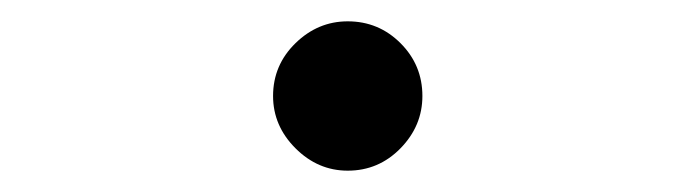

<svg xmlns="http://www.w3.org/2000/svg" viewBox="-20 -440 652 180"><path d="M306 -280Q278 -280 257 -301Q236 -322 236 -350Q236 -379 257 -399.5Q278 -420 306 -420Q335 -420 355.5 -399.5Q376 -379 376 -350Q376 -322 355.5 -301Q335 -280 306 -280Z"/></svg>

Font: Space Mono
Style: Regular
Weight: 400
Monospace: yes
Designer: Colophon Foundry + Benjamin Critton
Foundry: Colophon Foundry & Benjamin Critton
Version: Version 1.003; ttfautohint (v1.8.4.7-5d5b)